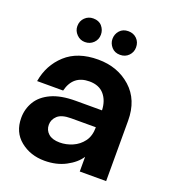

<svg xmlns="http://www.w3.org/2000/svg" viewBox="-138 -856 874 971"><g transform="rotate(20 299.5 -370.5)"><path d="M198 -624Q172 -624 153.5 -643Q135 -662 135 -687Q135 -715 153.5 -733Q172 -751 198 -751Q229 -751 245.5 -731.5Q262 -712 262 -687Q262 -660 243.5 -642Q225 -624 198 -624ZM387 -624Q358 -624 341 -643.5Q324 -663 324 -687Q324 -713 341 -732Q358 -751 387 -751Q415 -751 433 -733Q451 -715 451 -687Q451 -661 433 -642.5Q415 -624 387 -624ZM211 10Q135 10 81 -33.5Q27 -77 27 -154Q27 -202 51 -242Q75 -282 126 -305.5Q177 -329 257 -329H398Q396 -381 368.5 -413Q341 -445 289 -445Q201 -445 179 -356H39Q54 -446 118.5 -505Q183 -564 293 -564Q398 -564 469 -500.5Q540 -437 540 -325V0H398V-79Q374 -42 324.5 -16Q275 10 211 10ZM252 -103Q287 -103 320.5 -117.5Q354 -132 376 -161.5Q398 -191 398 -238H265Q214 -238 192 -217.5Q170 -197 170 -169Q170 -140 191 -121.5Q212 -103 252 -103Z"/></g></svg>

Font: Ulagadi Sans SemiBold
Style: Regular
Weight: 600
Designer: Ninad Kale (Devanagari), Jonny Pinhorn (Latin)
Foundry: Indian Type Foundry
Version: Version 3.01;March 29, 2020;FontCreator 12.0.0.2522 64-bit; 